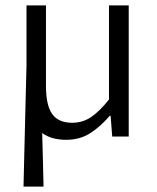

<svg xmlns="http://www.w3.org/2000/svg" viewBox="-20 -505 580 710"><path d="M67 185 69 98 78 -264V-485H150V-186Q150 -116 173 -83.5Q196 -51 247 -51Q285 -51 316 -71.5Q347 -92 383 -137V-485H456V0H395L389 -77H386Q352 -37 313.5 -12.5Q275 12 225 12Q170 12 136 -13L139 98L141 185Z"/></svg>

Font: Assistant
Style: Regular
Weight: 400
Designer: Hebrew By Ben Nathan, Latin by Paul Hunt
Version: Version 3.000